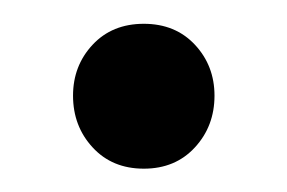

<svg xmlns="http://www.w3.org/2000/svg" viewBox="-20 -131 244 163"><path d="M162.1 -49.8Q162.1 -23.9 145.5 -5.9Q128.9 12.2 102.1 12.2Q75.2 12.2 58.6 -5.9Q42 -23.9 42 -49.8Q42 -75.2 58.6 -93Q75.2 -110.8 102.1 -110.8Q128.9 -110.8 145.5 -93Q162.1 -75.2 162.1 -49.8Z"/></svg>

Font: Fira Sans Compressed Book
Style: Regular
Weight: 350
Width: 1
Designer: Carrois Corporate & Edenspiekermann AG
Foundry: Carrois Corporate GbR & Edenspiekermann AG
Version: Version 4.203;PS 004.203;hotconv 1.0.88;makeotf.lib2.5.64775